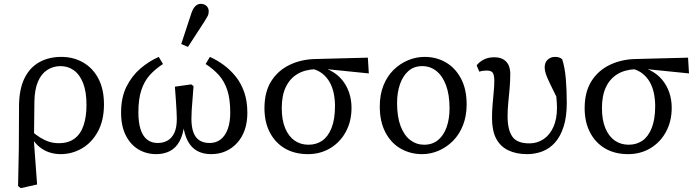

<svg xmlns="http://www.w3.org/2000/svg" viewBox="-20 -789 3621 999"><path d="M74 179 78 -17 79 -240Q80 -327 108 -383Q136 -439 185.5 -466Q235 -493 299 -493Q363 -493 413.5 -463.5Q464 -434 492.5 -379Q521 -324 521 -246Q521 -163 489.5 -105Q458 -47 406.5 -17Q355 13 295 13Q266 13 237.5 4Q209 -5 184 -25.5Q159 -46 141 -79H133L143 -108Q167 -87 189.5 -73Q212 -59 235.5 -51.5Q259 -44 286 -44Q336 -44 368 -68Q400 -92 415 -137Q430 -182 430 -243Q430 -312 412.5 -356.5Q395 -401 364.5 -423Q334 -445 295 -445Q256 -445 225 -424.5Q194 -404 177 -363Q160 -322 159 -261L157 -82L155 -75L173 171L88 190Z M793 13Q742 13 700.5 -11.5Q659 -36 634.5 -84.5Q610 -133 610 -203Q610 -282 638 -338Q666 -394 710 -432Q754 -470 806 -493L828 -456Q788 -430 759.5 -398.5Q731 -367 715.5 -320.5Q700 -274 700 -204Q700 -153 711 -117.5Q722 -82 744.5 -63.5Q767 -45 801 -45Q829 -45 851.5 -57.5Q874 -70 887 -97.5Q900 -125 900 -171Q900 -189 898.5 -213.5Q897 -238 895 -269.5Q893 -301 890 -338L975 -350L987 -341Q985 -308 982 -276Q979 -244 977.5 -217Q976 -190 976 -171Q976 -128 986.5 -100Q997 -72 1018 -58.5Q1039 -45 1071 -45Q1104 -45 1128 -63.5Q1152 -82 1165 -117.5Q1178 -153 1178 -203Q1178 -274 1162.5 -320.5Q1147 -367 1118.5 -398.5Q1090 -430 1050 -456L1072 -493Q1110 -476 1144.5 -450.5Q1179 -425 1207 -390Q1235 -355 1251 -308.5Q1267 -262 1267 -202Q1267 -153 1253.5 -113.5Q1240 -74 1214 -45.5Q1188 -17 1154 -2Q1120 13 1078 13Q1037 13 1006.5 -3.5Q976 -20 957.5 -54.5Q939 -89 932 -143H939Q933 -88 914 -53.5Q895 -19 864 -3Q833 13 793 13ZM923 -560 977 -724Q986 -748 998 -758.5Q1010 -769 1024 -769Q1043 -769 1054.5 -758Q1066 -747 1066 -730Q1066 -716 1060.5 -705.5Q1055 -695 1043 -676L958 -545Z M1582 13Q1514 13 1463.5 -16Q1413 -45 1384.5 -99Q1356 -153 1356 -226Q1356 -311 1391.5 -367Q1427 -423 1488 -452Q1549 -481 1624 -482L1894 -489L1899 -407L1633 -434L1622 -429Q1566 -427 1527 -403.5Q1488 -380 1467 -336Q1446 -292 1446 -227Q1446 -164 1464 -121.5Q1482 -79 1513 -57.5Q1544 -36 1585 -36Q1626 -36 1656.5 -57Q1687 -78 1705 -123Q1723 -168 1723 -237Q1723 -271 1716.5 -303Q1710 -335 1695.5 -361Q1681 -387 1658 -405.5Q1635 -424 1602 -432L1615 -446Q1662 -441 1698 -422.5Q1734 -404 1758.5 -375Q1783 -346 1796 -308.5Q1809 -271 1809 -228Q1809 -158 1779.5 -103.5Q1750 -49 1698.5 -18Q1647 13 1582 13Z M2176 13Q2116 13 2066 -15Q2016 -43 1986 -99Q1956 -155 1956 -235Q1956 -296 1975 -344Q1994 -392 2027.5 -425Q2061 -458 2103 -475.5Q2145 -493 2190 -493Q2250 -493 2299.5 -464.5Q2349 -436 2378.5 -380.5Q2408 -325 2408 -246Q2408 -186 2389 -137.5Q2370 -89 2337 -56Q2304 -23 2262.5 -5Q2221 13 2176 13ZM2187 -36Q2230 -36 2259.5 -60.5Q2289 -85 2304 -128Q2319 -171 2319 -225Q2319 -297 2300.5 -346Q2282 -395 2250 -420Q2218 -445 2177 -445Q2134 -445 2105 -419.5Q2076 -394 2061 -350.5Q2046 -307 2046 -253Q2046 -181 2064.5 -132.5Q2083 -84 2115 -60Q2147 -36 2187 -36Z M2723 13Q2666 13 2624.5 -7Q2583 -27 2561.5 -68Q2540 -109 2540 -175Q2540 -209 2543 -245Q2546 -281 2549 -312.5Q2552 -344 2552 -368Q2552 -395 2545 -408.5Q2538 -422 2512 -422Q2502 -422 2492 -420.5Q2482 -419 2474 -416L2460 -449Q2474 -467 2497 -479Q2520 -491 2551 -491Q2583 -491 2601.5 -478.5Q2620 -466 2627.5 -447Q2635 -428 2635 -405Q2635 -366 2631.5 -328Q2628 -290 2624.5 -254Q2621 -218 2621 -184Q2621 -114 2645.5 -78.5Q2670 -43 2734 -43Q2775 -43 2807.5 -64.5Q2840 -86 2859 -127.5Q2878 -169 2878 -228Q2878 -248 2876 -269.5Q2874 -291 2872 -318H2891V-253Q2860 -316 2843.5 -350Q2827 -384 2820.5 -403Q2814 -422 2814 -438Q2814 -464 2829.5 -478.5Q2845 -493 2868 -493Q2880 -493 2889 -490Q2898 -487 2905 -481Q2919 -439 2924 -379Q2929 -319 2929 -254Q2929 -181 2912.5 -130Q2896 -79 2868 -47.5Q2840 -16 2802.5 -1.5Q2765 13 2723 13Z M3248 13Q3180 13 3129.5 -16Q3079 -45 3050.5 -99Q3022 -153 3022 -226Q3022 -311 3057.5 -367Q3093 -423 3154 -452Q3215 -481 3290 -482L3560 -489L3565 -407L3299 -434L3288 -429Q3232 -427 3193 -403.5Q3154 -380 3133 -336Q3112 -292 3112 -227Q3112 -164 3130 -121.5Q3148 -79 3179 -57.5Q3210 -36 3251 -36Q3292 -36 3322.5 -57Q3353 -78 3371 -123Q3389 -168 3389 -237Q3389 -271 3382.5 -303Q3376 -335 3361.5 -361Q3347 -387 3324 -405.5Q3301 -424 3268 -432L3281 -446Q3328 -441 3364 -422.5Q3400 -404 3424.5 -375Q3449 -346 3462 -308.5Q3475 -271 3475 -228Q3475 -158 3445.5 -103.5Q3416 -49 3364.5 -18Q3313 13 3248 13Z"/></svg>

Font: Source Serif 4 18pt
Style: Regular
Weight: 400
Designer: Frank Grießhammer
Foundry: Adobe Systems Incorporated
Version: Version 4.004;hotconv 1.0.116;makeotfexe 2.5.65601